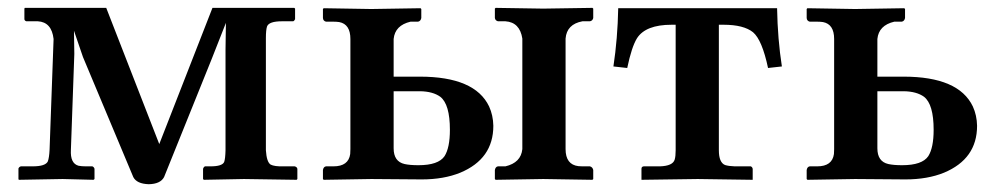

<svg xmlns="http://www.w3.org/2000/svg" viewBox="-20 -456 2534 488"><path d="M43 -436H250L384.8 -89.8L520 -436H728L730 -434.1V-407.2Q728 -402.8 725.1 -401.9H696.8Q663.6 -401.9 658.7 -388.7Q655.8 -379.9 655.8 -358.9V-74.2Q657.7 -43.9 668 -37.6Q677.7 -32.7 699.2 -33.2H729Q734.9 -31.7 735.8 -26.9V-1L733.9 1L600.1 -1L498 1L496.1 -1V-26.9Q497.6 -31.7 501 -33.2H515.1Q544.9 -33.2 549.8 -44.4Q552.7 -52.7 553.2 -74.2V-330.1L554.2 -397.9L518.1 -306.2L397 -5.9Q387.7 11.7 357.9 12.2Q327.6 11.2 318.8 -5.9L190.9 -311L168 -377.9L168.9 -318.8L160.2 -75.2Q158.2 -40.5 179.7 -34.7Q187.5 -33.2 198.2 -33.2H214.8Q219.2 -31.2 220.2 -26.9V-1L217.8 1L139.2 -1L27.8 1L26.9 -1V-27.8Q28.8 -32.2 33.2 -33.2H63Q95.7 -33.2 101.6 -45.9Q105 -55.2 106 -75.2L116.2 -356.9Q111.3 -399.9 76.2 -401.9H46.9Q42.5 -403.3 42 -407.2V-434.1Z M1307.6 -357.9Q1301.3 -399.4 1264.6 -401.9H1245.6Q1238.8 -403.8 1237.8 -410.2V-434.1L1239.7 -436Q1240.7 -436 1360.8 -434.1Q1360.8 -434.1 1485.8 -436L1487.8 -434.1V-410.2Q1486.3 -403.3 1479.5 -401.9H1460.4Q1420.4 -394.5 1417.5 -357.9V-77.1Q1417.5 -37.6 1450.2 -33.7Q1455.6 -33.2 1460.4 -33.2H1479.5Q1486.3 -31.2 1487.8 -23.9V-1L1485.8 1Q1484.9 1 1360.8 -1L1239.7 1L1237.8 -1V-23.9Q1239.3 -32.2 1245.6 -33.2H1264.6Q1304.2 -42.5 1307.6 -77.1ZM1123.5 -126Q1123.5 -190.9 1099.1 -210Q1080.1 -223.6 1047.9 -224.1H980.5V-79.1Q980.5 -45.4 1008.3 -39.1Q1021.5 -36.1 1043.5 -36.1Q1094.2 -36.1 1109.9 -59.1Q1123.5 -80.6 1123.5 -126ZM870.6 -77.1V-356.9Q870.6 -394.5 842.3 -399.9Q835.4 -400.9 827.6 -400.9H808.6Q801.3 -402.8 800.8 -410.2V-433.1L802.7 -435.1Q803.7 -435.1 923.8 -433.1L1048.8 -435.1L1050.8 -433.1V-410.2Q1049.3 -402.3 1042.5 -400.9H1023.4Q983.9 -391.6 980.5 -356.9V-261.2H1046.9Q1187 -261.2 1223.1 -185.5Q1233.4 -163.1 1233.9 -136.2Q1233.9 -52.2 1149.9 -17.1Q1107.9 0 1051.8 0L923.8 -1L802.7 1L800.8 -1V-23.9Q802.2 -32.2 808.6 -33.2H827.6Q865.7 -33.2 870.1 -64.5Q870.6 -70.8 870.6 -77.1Z M1819.3 -393.1H1807.1V-74.2Q1807.1 -43 1822.8 -36.6Q1832 -33.7 1847.2 -33.2H1888.2Q1892.1 -31.7 1893.1 -26.9V1L1753.4 -1L1610.4 1V-26.9Q1610.4 -32.7 1616.2 -33.2H1657.2Q1689.9 -34.2 1694.8 -50.3Q1697.3 -58.6 1697.3 -74.2V-393.1H1687Q1621.1 -393.1 1599.1 -358.9Q1585.4 -336.9 1574.2 -283.2L1539.1 -287.1Q1549.8 -357.9 1551.3 -435.1H1955.1Q1956.5 -356.4 1967.3 -287.1L1932.1 -283.2Q1917 -354.5 1894 -374Q1870.1 -393.1 1819.3 -393.1Z M2353 -126Q2353 -190.9 2328.6 -210Q2309.6 -223.6 2277.3 -224.1H2210V-79.1Q2210 -45.4 2237.8 -39.1Q2251 -36.1 2272.9 -36.1Q2323.7 -36.1 2339.4 -59.1Q2353 -80.6 2353 -126ZM2100.1 -77.1V-356.9Q2100.1 -394.5 2071.8 -399.9Q2064.9 -400.9 2057.1 -400.9H2038.1Q2030.8 -402.8 2030.3 -410.2V-433.1L2032.2 -435.1Q2033.2 -435.1 2153.3 -433.1L2278.3 -435.1L2280.3 -433.1V-410.2Q2278.8 -402.3 2272 -400.9H2252.9Q2213.4 -391.6 2210 -356.9V-261.2H2276.4Q2416.5 -261.2 2452.6 -185.5Q2462.9 -163.1 2463.4 -136.2Q2463.4 -52.2 2379.4 -17.1Q2337.4 0 2281.2 0L2153.3 -1L2032.2 1L2030.3 -1V-23.9Q2031.7 -32.2 2038.1 -33.2H2057.1Q2095.2 -33.2 2099.6 -64.5Q2100.1 -70.8 2100.1 -77.1Z"/></svg>

Font: Linux Libertine O
Style: Semibold
Weight: 700
Designer: Philipp H. Poll
Foundry: Philipp H. Poll
Version: Version 5.0.0